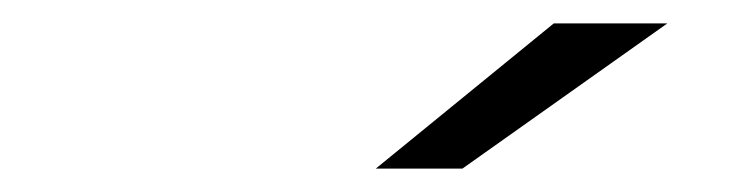

<svg xmlns="http://www.w3.org/2000/svg" viewBox="-20 -751 640 164"><path d="M301 -607 453 -731H550L375 -607Z"/></svg>

Font: Montserrat
Style: Italic
Weight: 400
Italic angle: -11.3°
Designer: Julieta Ulanovsky
Foundry: Julieta Ulanovsky
Version: Version 9.000; ttfautohint (v1.8.4.7-5d5b)